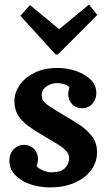

<svg xmlns="http://www.w3.org/2000/svg" viewBox="-20 -808 486 839"><path d="M200 11Q152 11 111.5 -3Q71 -17 46 -43.5Q21 -70 21 -105Q21 -136 39.5 -155.5Q58 -175 85 -175Q112 -175 129 -157Q146 -139 146 -113Q146 -106 144.5 -98.5Q143 -91 140 -83Q145 -73 166.5 -64Q188 -55 203 -55Q247 -55 264.5 -74Q282 -93 282 -117Q282 -136 267.5 -150.5Q253 -165 230 -179Q207 -193 181 -208Q134 -235 103 -258Q72 -281 57.5 -306.5Q43 -332 43 -367Q43 -402 65 -435Q87 -468 129.5 -489.5Q172 -511 233 -511Q273 -511 311.5 -498Q350 -485 375.5 -460.5Q401 -436 401 -401Q401 -375 384 -355Q367 -335 338 -335Q311 -335 294.5 -353.5Q278 -372 278 -396Q278 -404 279.5 -411Q281 -418 284 -425Q276 -436 259.5 -440.5Q243 -445 229 -445Q215 -445 199.5 -439Q184 -433 173 -421.5Q162 -410 162 -393Q162 -379 168.5 -368.5Q175 -358 195 -344.5Q215 -331 255 -307Q288 -288 322.5 -266Q357 -244 380.5 -214.5Q404 -185 404 -143Q404 -98 377 -63Q350 -28 304 -8.5Q258 11 200 11ZM223 -570 69 -739 111 -786 238 -681H239L369 -788L405 -743L233 -570Z"/></svg>

Font: Lora
Style: Bold Italic
Weight: 700
Italic angle: -3°
Designer: Olga Karpushina, Alexei Vanyashin (Cyrillic)
Foundry: Cyreal
Version: Version 3.004